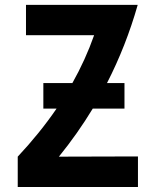

<svg xmlns="http://www.w3.org/2000/svg" viewBox="-20 -752 626 772"><path d="M51.3 0V-122.1Q139.6 -216.3 207.5 -315.4H154.3V-418H271Q323.7 -511.7 358.4 -610.4H84.5V-732.4H533.7Q486.8 -567.4 410.2 -418H480.5V-315.4H353Q292 -214.8 216.8 -122.1L534.7 -123V0Z"/></svg>

Font: Consola Mono
Style: Bold
Weight: 700
Monospace: yes
Designer: Wojciech Kalinowski "wmk69" (wmk69@o2.pl)
Foundry: Wojciech Kalinowski "wmk69" (wmk69@o2.pl)
Version: Version 2.1.0